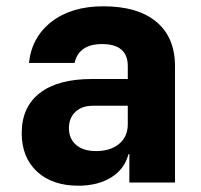

<svg xmlns="http://www.w3.org/2000/svg" viewBox="-20 -580 640 610"><path d="M536 -370V0H391V-90H388Q376 -43 333.5 -16.5Q291 10 229 10Q146 10 97.5 -35Q49 -80 49 -157Q49 -240 106.5 -284.5Q164 -329 272 -329H386V-370Q386 -440 304 -440Q267 -440 245 -424.5Q223 -409 217 -380H72Q81 -463 144.5 -511.5Q208 -560 308 -560Q418 -560 477 -510.5Q536 -461 536 -370ZM386 -185V-244H275Q240 -244 219.5 -224.5Q199 -205 199 -173Q199 -139 222 -119.5Q245 -100 285 -100Q331 -100 358.5 -123Q386 -146 386 -185Z"/></svg>

Font: JetBrains Mono Extra Bold
Style: Regular
Weight: 800
Monospace: yes
Designer: Philipp Nurullin, Konstantin Bulenkov
Foundry: JetBrains
Version: 2.002